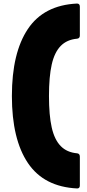

<svg xmlns="http://www.w3.org/2000/svg" viewBox="-20 -854 492 1082"><path d="M47 -313Q47 -556 137 -690.5Q227 -825 414 -834Q430 -834 430 -816V-654Q430 -638 415 -636Q357 -631 322 -595Q287 -559 271.5 -490.5Q256 -422 256 -313Q256 -204 271.5 -135.5Q287 -67 322 -31Q357 5 415 10Q430 12 430 29V191Q430 208 415 208Q228 199 137.5 65Q47 -69 47 -313Z"/></svg>

Font: LINE Seed JP_TTF ExtraBold
Style: Regular
Weight: 800
Designer: LY Corporation & Fontrix & Fontworks
Version: Version 1.015